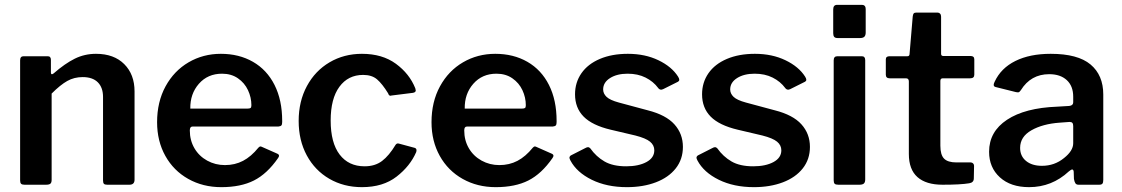

<svg xmlns="http://www.w3.org/2000/svg" viewBox="-20 -762 4627 792"><path d="M63 -18V-513Q63 -530 77 -530H177Q190 -530 190 -515V-463Q190 -457 193 -456Q196 -455 201 -459Q248 -500 288.5 -520Q329 -540 376 -540Q450 -540 492.5 -497.5Q535 -455 535 -385V-21Q535 0 514 0H422Q412 0 408.5 -4Q405 -8 405 -18V-362Q405 -401 383.5 -422.5Q362 -444 321 -444Q286 -444 257.5 -428Q229 -412 193 -376V-20Q193 -9 188 -4.5Q183 0 170 0H81Q71 0 67 -4Q63 -8 63 -18Z M908 -81Q949 -81 982.5 -98.5Q1016 -116 1046 -153Q1051 -158 1054 -158Q1057 -158 1063 -155L1124 -128Q1131 -125 1131 -119Q1131 -116 1127 -110Q1082 -45 1027.5 -17.5Q973 10 893 10Q817 10 756.5 -24Q696 -58 662 -119Q628 -180 628 -258Q628 -342 663 -406Q698 -470 758 -505Q818 -540 891 -540Q966 -540 1023.5 -507Q1081 -474 1112.5 -411.5Q1144 -349 1144 -263V-259Q1144 -249 1141 -245Q1138 -241 1128 -240H774Q763 -240 763 -224Q763 -183 782 -150.5Q801 -118 834.5 -99.5Q868 -81 908 -81ZM1000 -314Q1010 -314 1013.5 -316.5Q1017 -319 1017 -328Q1017 -360 1003 -390Q989 -420 961.5 -439Q934 -458 896 -458Q837 -458 800.5 -416.5Q764 -375 765 -314Z M1693 -398 1695 -389Q1695 -381 1683 -379L1595 -368L1591 -367Q1584 -367 1581 -377Q1557 -416 1535.5 -434.5Q1514 -453 1478 -453Q1416 -453 1380 -404Q1344 -355 1344 -265Q1344 -173 1381 -124.5Q1418 -76 1484 -76Q1527 -76 1556 -98Q1585 -120 1612 -165Q1615 -169 1618.5 -170Q1622 -171 1628 -169L1691 -152Q1701 -149 1697 -135Q1672 -77 1616 -33.5Q1560 10 1473 10Q1398 10 1338.5 -24.5Q1279 -59 1245.5 -121Q1212 -183 1212 -263Q1212 -344 1246 -407Q1280 -470 1339.5 -505Q1399 -540 1473 -540Q1557 -540 1613 -499Q1669 -458 1693 -398Z M2040 -81Q2081 -81 2114.5 -98.5Q2148 -116 2178 -153Q2183 -158 2186 -158Q2189 -158 2195 -155L2256 -128Q2263 -125 2263 -119Q2263 -116 2259 -110Q2214 -45 2159.5 -17.5Q2105 10 2025 10Q1949 10 1888.5 -24Q1828 -58 1794 -119Q1760 -180 1760 -258Q1760 -342 1795 -406Q1830 -470 1890 -505Q1950 -540 2023 -540Q2098 -540 2155.5 -507Q2213 -474 2244.5 -411.5Q2276 -349 2276 -263V-259Q2276 -249 2273 -245Q2270 -241 2260 -240H1906Q1895 -240 1895 -224Q1895 -183 1914 -150.5Q1933 -118 1966.5 -99.5Q2000 -81 2040 -81ZM2132 -314Q2142 -314 2145.5 -316.5Q2149 -319 2149 -328Q2149 -360 2135 -390Q2121 -420 2093.5 -439Q2066 -458 2028 -458Q1969 -458 1932.5 -416.5Q1896 -375 1897 -314Z M2569 -458Q2525 -458 2496.5 -440Q2468 -422 2468 -393Q2468 -376 2482 -362.5Q2496 -349 2533 -339L2652 -307Q2727 -288 2762 -249Q2797 -210 2797 -156Q2797 -105 2767.5 -67.5Q2738 -30 2685.5 -10Q2633 10 2566 10Q2483 10 2421 -20.5Q2359 -51 2333 -100Q2329 -108 2329 -111Q2329 -117 2335 -121L2394 -151Q2401 -155 2406 -155Q2410 -155 2415 -150Q2439 -116 2473.5 -96Q2508 -76 2563 -76Q2614 -76 2646.5 -93.5Q2679 -111 2679 -142Q2679 -163 2661.5 -177.5Q2644 -192 2601 -203L2499 -227Q2423 -245 2387.5 -281Q2352 -317 2352 -373Q2352 -422 2378.5 -460Q2405 -498 2454.5 -519Q2504 -540 2570 -540Q2641 -540 2696 -513.5Q2751 -487 2777 -446Q2782 -438 2782 -433Q2782 -428 2777 -425L2715 -394Q2709 -392 2708 -392Q2700 -392 2695 -399Q2675 -426 2643 -442Q2611 -458 2569 -458Z M3093 -458Q3049 -458 3020.5 -440Q2992 -422 2992 -393Q2992 -376 3006 -362.5Q3020 -349 3057 -339L3176 -307Q3251 -288 3286 -249Q3321 -210 3321 -156Q3321 -105 3291.5 -67.5Q3262 -30 3209.5 -10Q3157 10 3090 10Q3007 10 2945 -20.5Q2883 -51 2857 -100Q2853 -108 2853 -111Q2853 -117 2859 -121L2918 -151Q2925 -155 2930 -155Q2934 -155 2939 -150Q2963 -116 2997.5 -96Q3032 -76 3087 -76Q3138 -76 3170.5 -93.5Q3203 -111 3203 -142Q3203 -163 3185.5 -177.5Q3168 -192 3125 -203L3023 -227Q2947 -245 2911.5 -281Q2876 -317 2876 -373Q2876 -422 2902.5 -460Q2929 -498 2978.5 -519Q3028 -540 3094 -540Q3165 -540 3220 -513.5Q3275 -487 3301 -446Q3306 -438 3306 -433Q3306 -428 3301 -425L3239 -394Q3233 -392 3232 -392Q3224 -392 3219 -399Q3199 -426 3167 -442Q3135 -458 3093 -458Z M3551 -628Q3551 -616 3545.5 -610.5Q3540 -605 3527 -605H3436Q3425 -605 3421 -610Q3417 -615 3417 -625V-723Q3417 -742 3433 -742H3536Q3543 -742 3547 -737.5Q3551 -733 3551 -725ZM3549 -22Q3549 -10 3543.5 -5Q3538 0 3525 0H3438Q3427 0 3423 -4Q3419 -8 3419 -18V-513Q3419 -530 3434 -530H3535Q3549 -530 3549 -514Z M3869 -439Q3859 -439 3859 -428V-161Q3859 -123 3874.5 -107.5Q3890 -92 3925 -92H3984Q3990 -92 3994 -88Q3998 -84 3998 -78L3997 -26Q3997 -9 3978 -6Q3942 0 3868 0Q3800 0 3764.5 -31.5Q3729 -63 3729 -127V-426Q3729 -439 3717 -439H3650Q3634 -439 3634 -454V-517Q3634 -530 3649 -530H3723Q3732 -530 3732 -540L3745 -694Q3746 -703 3749 -706.5Q3752 -710 3759 -710H3848Q3854 -710 3858 -705.5Q3862 -701 3862 -693V-540Q3862 -531 3871 -531H3984Q3999 -531 3999 -517V-454Q3999 -439 3982 -439Z M4225 10Q4149 10 4104.5 -30.5Q4060 -71 4060 -136Q4060 -219 4134 -268Q4208 -317 4341 -322L4391 -325Q4407 -327 4407 -340V-363Q4407 -407 4380.5 -431.5Q4354 -456 4308 -456Q4232 -456 4191 -390Q4188 -386 4185.5 -383.5Q4183 -381 4179 -381Q4174 -381 4171 -382L4087 -403Q4079 -405 4079 -412Q4079 -417 4083 -425Q4109 -481 4168.5 -510.5Q4228 -540 4314 -540Q4426 -540 4478.5 -496Q4531 -452 4531 -372V-20Q4531 -9 4527.5 -4.5Q4524 0 4514 0H4429Q4420 0 4416 -6Q4412 -12 4410 -24L4409 -54Q4408 -63 4402 -63Q4399 -63 4389 -55Q4319 10 4225 10ZM4392 -259 4351 -256Q4281 -251 4234.5 -224.5Q4188 -198 4188 -152Q4188 -118 4212.5 -98Q4237 -78 4278 -78Q4330 -78 4369 -110Q4407 -140 4407 -171V-242Q4407 -251 4403.5 -255Q4400 -259 4392 -259Z"/></svg>

Font: n
Style: Regular
Weight: 600
Designer: Pablo Impallari, Rodrigo Fuenzalida
Foundry: Impallari Type
Version: Version 1.002; ttfautohint (v1.5)